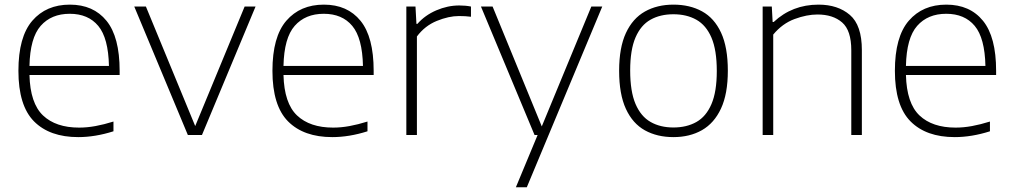

<svg xmlns="http://www.w3.org/2000/svg" viewBox="-20 -568 4260 808"><path d="M309.5 9Q189 9 123.2 -57.2Q57.5 -123.5 57.5 -270Q57.5 -413 116 -480.8Q174.5 -548.5 274 -548.5Q373 -548.5 428.2 -480.5Q483.5 -412.5 483.5 -270V-252.5H104Q107 -133.5 161 -82.2Q215 -31 313 -31Q346.5 -31 382 -37.5Q417.5 -44 457.5 -56.5V-15.5Q380.5 9 309.5 9ZM273.5 -510Q196 -510 151.2 -459.2Q106.5 -408.5 104 -290.5H438.5Q436 -408 393.5 -459Q351 -510 273.5 -510Z M770.5 0 545 -540.5H594L801.5 -37.5L1009.5 -540.5H1055.5L830 0Z M1378.5 9Q1258 9 1192.2 -57.2Q1126.5 -123.5 1126.5 -270Q1126.5 -413 1185 -480.8Q1243.5 -548.5 1343 -548.5Q1442 -548.5 1497.2 -480.5Q1552.5 -412.5 1552.5 -270V-252.5H1173Q1176 -133.5 1230 -82.2Q1284 -31 1382 -31Q1415.5 -31 1451 -37.5Q1486.5 -44 1526.5 -56.5V-15.5Q1449.5 9 1378.5 9ZM1342.5 -510Q1265 -510 1220.2 -459.2Q1175.5 -408.5 1173 -290.5H1507.5Q1505 -408 1462.5 -459Q1420 -510 1342.5 -510Z M1690 0V-540.5H1728.5L1732.5 -467.5H1736.5Q1768.5 -504 1816.2 -524.5Q1864 -545 1912.5 -545Q1939.5 -545 1962 -540.5V-497.5Q1950 -499 1937.8 -499.8Q1925.5 -500.5 1911.5 -500.5Q1868.5 -500.5 1818.2 -480Q1768 -459.5 1734.5 -414.5V0Z M2229.5 0 2004 -540.5H2053L2260 -36L2468.5 -540.5H2514.5L2197 220H2151L2242.5 0Z M2814 9Q2745.5 9 2694 -19.5Q2642.5 -48 2614 -109.8Q2585.5 -171.5 2585.5 -270Q2585.5 -367.5 2614 -429Q2642.5 -490.5 2694 -519.5Q2745.5 -548.5 2814 -548.5Q2883 -548.5 2934.5 -520.2Q2986 -492 3014.5 -430.5Q3043 -369 3043 -270.5Q3043 -173 3014.2 -111.2Q2985.5 -49.5 2934 -20.2Q2882.5 9 2814 9ZM2814 -31.5Q2869.5 -31.5 2910.5 -54.5Q2951.5 -77.5 2974 -129.8Q2996.5 -182 2996.5 -269Q2996.5 -357.5 2974 -409.8Q2951.5 -462 2910.5 -485Q2869.5 -508 2814 -508Q2758.5 -508 2717.8 -485.2Q2677 -462.5 2654.5 -410.5Q2632 -358.5 2632 -271.5Q2632 -183 2654.5 -130.5Q2677 -78 2717.8 -54.8Q2758.5 -31.5 2814 -31.5Z M3189.5 0V-540.5H3228L3231.5 -475.5H3236Q3314 -548.5 3424.5 -548.5Q3506 -548.5 3556.5 -505.2Q3607 -462 3607 -357V0H3562.5V-356.5Q3562.5 -440 3524 -473.5Q3485.5 -507 3420 -507Q3375.5 -507 3324 -488Q3272.5 -469 3234 -422.5V0Z M3998 9Q3877.5 9 3811.8 -57.2Q3746 -123.5 3746 -270Q3746 -413 3804.5 -480.8Q3863 -548.5 3962.5 -548.5Q4061.5 -548.5 4116.8 -480.5Q4172 -412.5 4172 -270V-252.5H3792.5Q3795.5 -133.5 3849.5 -82.2Q3903.5 -31 4001.5 -31Q4035 -31 4070.5 -37.5Q4106 -44 4146 -56.5V-15.5Q4069 9 3998 9ZM3962 -510Q3884.5 -510 3839.8 -459.2Q3795 -408.5 3792.5 -290.5H4127Q4124.5 -408 4082 -459Q4039.5 -510 3962 -510Z"/></svg>

Font: Encode Sans Semi Expanded ExtraLight
Style: Regular
Weight: 200
Width: 6
Designer: Multiple Designers
Foundry: Impallari Type
Version: Version 3.000; ttfautohint (v1.8.3) -l 8 -r 50 -G 200 -x 14 